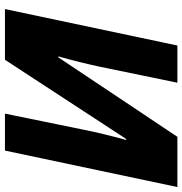

<svg xmlns="http://www.w3.org/2000/svg" viewBox="0 -754 754 795"><g transform="rotate(90 377.5 -357.0)"><path d="M18 0 169 -714H323L257 -394Q249 -356 237.5 -309.5Q226 -263 214 -221H218L547 -714H755L604 0H451L516 -318Q524 -360 536.5 -411Q549 -462 560 -502H556L228 0Z"/></g></svg>

Font: Noto Sans Disp ExtBd
Style: Italic
Weight: 800
Italic angle: -12°
Designer: Monotype Design Team
Foundry: Monotype Imaging Inc.
Version: Version 2.000;GOOG;noto-source:20170915:90ef993387c0